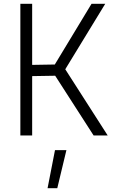

<svg xmlns="http://www.w3.org/2000/svg" viewBox="-20 -712 602 1009"><path d="M329 77 281 277H230L269 77ZM546 0 323 -348 533 -692H461L268 -373L149 -371V-692H87V0H149V-312L270 -314L472 0Z"/></svg>

Font: RazerF5 Light
Style: Regular
Weight: 300
Foundry: Razer Inc.
Version: Version 2